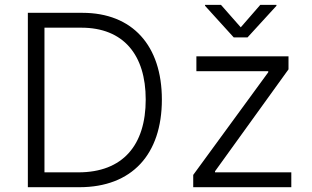

<svg xmlns="http://www.w3.org/2000/svg" viewBox="-20 -781 1302 801"><path d="M311 0C530.3 0 655.3 -136.7 655.3 -365.7C655.3 -591.3 532.2 -727.5 323.7 -727.5H96.2V0ZM786.1 0H1195.3V-62H877V-66.4L1183.6 -491.7V-545.9H799.3V-483.9H1099.1V-479.5L786.1 -51.3ZM901.9 -760.7H835.4V-756.8L955.1 -625H1012.7L1133.3 -756.8V-760.7H1065.9L984.4 -667ZM165.5 -62V-665.5H319.3C494.6 -665.5 587.9 -552.7 587.9 -365.7C587.9 -175.8 492.7 -62 307.1 -62Z"/></svg>

Font: Raveo Light
Style: Regular
Weight: 300
Designer: Jakub Foglar, Rasmus Andersson (Inter)
Foundry: Jakubfoglar.com
Version: Version 1.100;Glyphs 3.2.3 (3260)